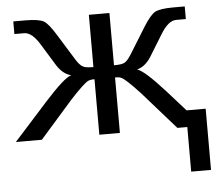

<svg xmlns="http://www.w3.org/2000/svg" viewBox="-63 -538 870 772"><g transform="rotate(-5 372.0 -152.0)"><path d="M758 180V-67H681L607 -150C552 -211 516 -243 497 -248C521 -254 542 -272 559 -302L607 -380C628 -415 649 -433 671 -433H710V-484H663C627 -484 603 -480 590 -473C577 -466 560 -446 541 -415L476 -310C466 -294 457 -284 450 -280C442 -275 427 -273 406 -273V-484H323V-273C302 -273 287 -275 280 -280C272 -284 263 -294 253 -310L188 -415C169 -446 153 -466 140 -473C127 -480 102 -484 66 -484H18V-433H57C79 -433 100 -415 121 -380L169 -302C186 -272 207 -254 231 -248C212 -243 176 -211 121 -150L-14 0H91L223 -150C243 -172 260 -189 273 -201C293 -218 297 -224 323 -224V0H406V-224C432 -224 436 -218 456 -201C469 -189 486 -172 506 -150L638 0H678V180Z"/></g></svg>

Font: Gamestation Text
Style: Bold
Weight: 400
Designer: Jonas Hecksher
Foundry: Jonas Hecksher, Playtypeª, e-types AS
Version: Version 1.003